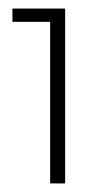

<svg xmlns="http://www.w3.org/2000/svg" viewBox="-20 -788 253 448"><path d="M9 -768H132V-360H97V-737H9Z"/></svg>

Font: TypoPRO Montserrat Alternates
Style: Regular
Weight: 275
Designer: Julieta Ulanovsky
Foundry: Julieta Ulanovsky
Version: Version 6.001